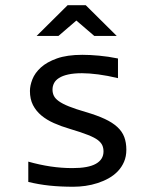

<svg xmlns="http://www.w3.org/2000/svg" viewBox="-20 -710 590 739"><path d="M466.3 -133.8Q466.3 -107.9 457.5 -87.4Q448.7 -66.9 433.6 -51Q418.5 -35.2 398.4 -23.9Q378.4 -12.7 355.7 -5.4Q333 2 309.1 5.4Q285.2 8.8 262.2 8.8Q212.4 8.8 170.7 4.4Q128.9 0 88.9 -9.8V-87.9Q131.8 -75.7 174.3 -69.3Q216.8 -63 258.8 -63Q319.8 -63 349.1 -79.6Q378.4 -96.2 378.4 -127Q378.4 -140.1 373.8 -150.6Q369.1 -161.1 356.9 -170.7Q344.7 -180.2 319.1 -190.4Q293.5 -200.7 249 -213.9Q215.8 -223.6 187.7 -236.1Q159.7 -248.5 139.2 -265.6Q118.7 -282.7 106.9 -305.7Q95.2 -328.6 95.2 -359.9Q95.2 -380.4 104.7 -404.8Q114.3 -429.2 137.2 -450.2Q160.2 -471.2 199.2 -485.1Q238.3 -499 296.9 -499Q325.7 -499 360.8 -495.8Q396 -492.7 434.1 -484.9V-409.2Q394 -418.9 358.2 -423.6Q322.3 -428.2 295.9 -428.2Q264.2 -428.2 242.4 -423.3Q220.7 -418.5 207.3 -409.9Q193.8 -401.4 188 -389.9Q182.1 -378.4 182.1 -365.2Q182.1 -352.1 187.3 -341.3Q192.4 -330.6 206.3 -320.6Q220.2 -310.5 245.1 -300.5Q270 -290.5 310.1 -278.8Q353.5 -266.1 383.3 -252.2Q413.1 -238.3 431.6 -221.2Q450.2 -204.1 458.3 -182.6Q466.3 -161.1 466.3 -133.8ZM310.1 -689.9 429.2 -571.8H342.8L273.9 -630.9L205.1 -571.8H121.1L240.2 -689.9ZM0 -490.2Z"/></svg>

Font: Code New Roman
Style: Regular
Weight: 400
Monospace: yes
Designer: Sam Radian
Foundry: Code New Roman
Version: Version 2.00 November 29, 2014